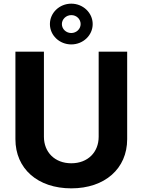

<svg xmlns="http://www.w3.org/2000/svg" viewBox="-20 -1006 769 1036"><path d="M63.2 -727.3V-255C63.2 -95.9 183.2 10.3 364.7 10.3C545.5 10.3 666.2 -95.9 666.2 -255V-727.3H512.4V-268.1C512.4 -185 454.2 -125 364.7 -125C275.6 -125 217 -185 217 -268.1V-727.3ZM364.7 -766.3C428.3 -766.3 480.1 -815.3 480.1 -876.1C480.1 -936.8 428.3 -986.2 364.7 -986.2C300.8 -986.2 249.3 -936.8 249.3 -876.1C249.3 -815.3 300.8 -766.3 364.7 -766.3ZM313.9 -876.1C313.9 -902.7 337 -924.4 364.7 -924.4C392.8 -924.7 415.1 -902.7 415.1 -876.1C415.1 -849.4 392.4 -828.1 364.7 -827.8C336.6 -827.8 313.9 -849.4 313.9 -876.1Z"/></svg>

Font: Inter-Hewn
Style: Bold
Weight: 700
Designer: Rasmus Andersson
Foundry: rsms
Version: Version 3.012;git-f93a4a705